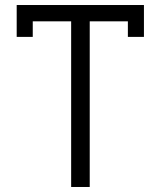

<svg xmlns="http://www.w3.org/2000/svg" viewBox="-20 -745 640 765"><path d="M489.5 -660H337.5V0H263.5V-660H110.5V-598H46.5V-725H553.5V-598H489.5Z"/></svg>

Font: JuliaMono Light
Style: Regular
Weight: 300
Monospace: yes
Designer: cormullion
Foundry: corm
Version: Version 0.054; ttfautohint (v1.8.4)